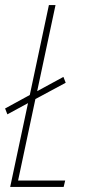

<svg xmlns="http://www.w3.org/2000/svg" viewBox="-38 -734 345 754"><path d="M2 0 72 -329 -9 -285 -18 -308 79 -361 154 -714H180L108 -376L211 -432L220 -409L101 -345L33 -25H218L212 0Z"/></svg>

Font: Noto Sans Display Condensed Thin
Style: Italic
Weight: 250
Width: 3
Italic angle: -12°
Designer: Monotype Design Team
Foundry: Monotype Imaging Inc.
Version: Version 1.900